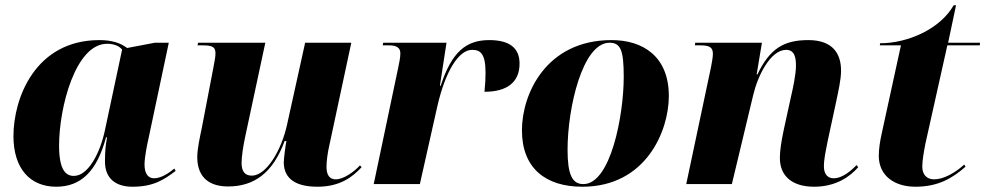

<svg xmlns="http://www.w3.org/2000/svg" viewBox="-20 -698 3736 728"><path d="M193 10C286 10 347 -47 382 -177H386C381 -152 378 -128 378 -85C378 -22 418 10 482 10C563 10 602 -17 646 -50L641 -59C622 -43 592 -22 564 -22C543 -22 528 -38 528 -74C528 -102 538 -151 544 -177L620 -536H567L462 -516C437 -535 404 -546 357 -546C114 -546 31 -326 31 -182C31 -59 94 10 193 10ZM260 -31C229 -31 204 -54 204 -146C204 -290 266 -532 386 -532C410 -532 431 -525 443 -510L378 -205C360 -119 315 -31 260 -31Z M1184 10C1269 10 1317 -27 1351 -64L1345 -71C1321 -45 1282 -18 1253 -18C1230 -18 1218 -34 1218 -65C1218 -86 1222 -119 1229 -148L1312 -536H1137L1069 -228C1048 -129 990 -32 935 -32C908 -32 896 -49 896 -80C896 -104 902 -144 910 -181L986 -536H731L729 -526H751C789 -526 797 -517 797 -495C797 -484 794 -466 788 -436L745 -212C738 -178 728 -135 728 -102C728 -43 756 9 845 9C943 9 1015 -42 1059 -163H1066C1063 -151 1056 -96 1056 -83C1056 -33 1085 10 1184 10Z M1490 -442 1397 0H1572L1638 -294C1669 -430 1720 -509 1770 -509C1802 -509 1821 -494 1821 -422C1821 -402 1820 -378 1817 -350C1900 -350 1950 -384 1950 -457C1950 -516 1912 -546 1835 -546C1748 -546 1693 -502 1651 -373H1648L1673 -536H1433L1431 -526H1456C1486 -526 1498 -515 1498 -496C1498 -479 1494 -462 1490 -442Z M2188 10C2429 10 2516 -201 2516 -334C2516 -484 2418 -546 2299 -546C2050 -546 1959 -341 1959 -204C1959 -60 2049 10 2188 10ZM2192 0C2150 0 2132 -35 2132 -130C2132 -290 2189 -536 2291 -536C2333 -536 2345 -508 2345 -407C2345 -259 2295 0 2192 0Z M3067 10C3148 10 3202 -27 3234 -64L3228 -72C3210 -54 3176 -22 3141 -22C3118 -22 3104 -38 3104 -67C3104 -96 3111 -126 3118 -162L3151 -315C3158 -350 3169 -395 3169 -430C3169 -493 3139 -546 3045 -546C2952 -546 2899 -514 2852 -416H2849L2869 -536H2616L2615 -526H2637C2675 -526 2683 -515 2683 -493C2683 -481 2679 -460 2676 -444L2582 0H2755L2836 -338C2853 -410 2901 -509 2961 -509C2994 -509 2998 -477 2998 -449C2998 -415 2986 -361 2980 -335L2952 -207C2942 -160 2937 -126 2937 -99C2937 -32 2982 10 3067 10Z M3451 10C3537 10 3591 -22 3641 -66L3636 -74C3602 -43 3558 -18 3522 -18C3493 -18 3477 -37 3477 -66C3477 -90 3483 -123 3489 -154L3572 -526H3695L3696 -536H3575L3605 -678H3596C3544 -587 3421 -534 3317 -534L3316 -526H3396L3323 -191C3317 -164 3312 -134 3312 -106C3313 -30 3373 10 3451 10Z"/></svg>

Font: Noto Serif Display ExtraBold
Style: Italic
Weight: 800
Italic angle: -12°
Designer: Monotype Design Team
Foundry: Monotype Imaging Inc.
Version: Version 2.009